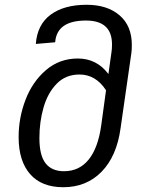

<svg xmlns="http://www.w3.org/2000/svg" viewBox="-20 -771 612 804"><path d="M532 -583Q532 -560 530 -548L485 -235Q469 -117 405.5 -52Q342 13 245 13Q154 13 106 -42Q58 -97 58 -197Q58 -278 87 -353.5Q116 -429 172.5 -477.5Q229 -526 306 -526Q385 -526 434 -461L447 -554Q449 -565 449 -585Q449 -685 340 -685Q218 -685 211 -594L130 -587Q136 -668 192 -709.5Q248 -751 343 -751Q429 -751 480.5 -707Q532 -663 532 -583ZM404 -247 424 -393Q381 -459 313 -459Q255 -459 217.5 -420.5Q180 -382 162.5 -321.5Q145 -261 145 -193Q145 -120 171 -87Q197 -54 248 -54Q312 -54 351.5 -103Q391 -152 404 -247Z"/></svg>

Font: FiraGO Book
Style: Italic
Weight: 350
Italic angle: -8°
Designer: bBox Type GmbH
Foundry: bBox Type GmbH
Version: Version 1.001